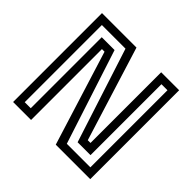

<svg xmlns="http://www.w3.org/2000/svg" viewBox="-169 -885 1069 1069"><g transform="rotate(45 366.0 -350.0)"><path d="M109 -45H156.5V-604H257.5L438.5 -47H624V-654H576.5V-95.5H475L295 -652.5H109ZM62.5 0V-700H334L507 -143.5H528.5V-700H670V0H398.5L224.5 -558H204V0Z"/></g></svg>

Font: Tourney Thin Medium
Style: Regular
Weight: 500
Version: Version 1.015